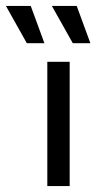

<svg xmlns="http://www.w3.org/2000/svg" viewBox="-92 -624 323 644"><path d="M66.7 0V-416.7H141.7V0ZM152.1 -479.2 81.9 -604.2H165.3L211.1 -479.2ZM-2.1 -479.2 -72.2 -604.2H11.1L56.9 -479.2Z"/></svg>

Font: Afacad Flux
Style: Regular
Weight: 400
Designer: Kristian Moeller
Foundry: Dicotype
Version: Version 1.100